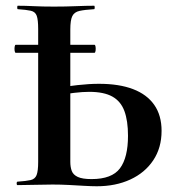

<svg xmlns="http://www.w3.org/2000/svg" viewBox="-20 -645 618 669"><path d="M35 -461Q32 -461 31 -468Q30 -475 31 -482Q32 -489 35 -489H309Q312 -489 313 -482Q314 -475 313 -468Q312 -461 309 -461ZM317 4Q299 4 273.5 2.5Q248 1 220 -0.5Q192 -2 163 -2Q135 -2 100.5 -1Q66 0 41 0Q38 0 38 -6Q38 -12 41 -12Q71 -14 86.5 -17.5Q102 -21 107.5 -35Q113 -49 113 -81V-544Q113 -576 108 -590Q103 -604 87.5 -607.5Q72 -611 42 -613Q40 -613 40 -619Q40 -625 42 -625Q69 -625 98 -623.5Q127 -622 168 -622Q209 -622 244.5 -623.5Q280 -625 308 -625Q310 -625 310 -619Q310 -613 308 -613Q275 -611 257 -607Q239 -603 232 -589Q225 -575 225 -542V-81Q225 -63 230 -49.5Q235 -36 251 -28.5Q267 -21 299 -21Q370 -21 398 -58.5Q426 -96 426 -172Q426 -224 413.5 -258Q401 -292 371.5 -308.5Q342 -325 291 -325Q268 -325 238.5 -321.5Q209 -318 178 -312L172 -335Q210 -344 250.5 -348.5Q291 -353 325 -353Q395 -353 443.5 -334.5Q492 -316 517.5 -279.5Q543 -243 543 -189Q543 -130 514 -86.5Q485 -43 434 -19.5Q383 4 317 4Z"/></svg>

Font: Cormorant Infant Light
Style: Regular
Weight: 300
Designer: Christian Thalmann (Catharsis Fonts)
Foundry: Catharsis Fonts
Version: Version 4.001